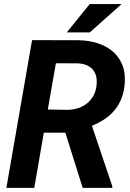

<svg xmlns="http://www.w3.org/2000/svg" viewBox="-20 -904 627 924"><path d="M294.4 -265.6H190.9L145 0H10.7L134.3 -710.9L358.4 -710.4Q407.2 -709.5 449.5 -696Q491.7 -682.6 522.2 -656.7Q552.7 -630.9 568.6 -591.8Q584.5 -552.7 580.1 -500Q577.1 -462.4 564.9 -431.2Q552.7 -399.9 532.5 -375Q512.2 -350.1 484.4 -331.3Q456.5 -312.5 422.4 -298.8L520.5 -7.3V0H377.9ZM210 -377 303.2 -375.5Q330.1 -375.5 354.2 -383.1Q378.4 -390.6 397.2 -405.3Q416 -419.9 428.5 -441.4Q440.9 -462.9 444.3 -490.7Q450.7 -540.5 426.8 -568.8Q402.8 -597.2 353 -599.1L249 -599.6ZM411.6 -884.3H564.9L412.1 -748H301.3Z"/></svg>

Font: Roboto Mono
Style: Bold Italic
Weight: 700
Designer: Google
Version: Version 2.000985; 2015; ttfautohint (v1.3)